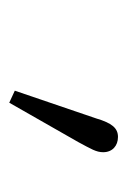

<svg xmlns="http://www.w3.org/2000/svg" viewBox="50 -922 275 415"><g transform="rotate(90 187.5 -714.5)"><path d="M176 -609 202 -597 287 -746C302 -774 309 -785 309 -800C309 -820 295 -832 276 -832C257 -832 246 -819 236 -785Z"/></g></svg>

Font: Kiri Minchoo Light
Style: Regular
Weight: 300
Designer: Ryoko NISHIZUKA 西塚涼子 (kana & ideographs); Frank Grießhammer (Latin, Greek & Cyrillic);
akenotsuki.com/eyeben/fonts/ (U+
Foundry: Adobe
akenotsuki.com/eyeben/fonts/
Version: Version 4.002;hotconv 1.0.119;makeotfexe 2.5.65604